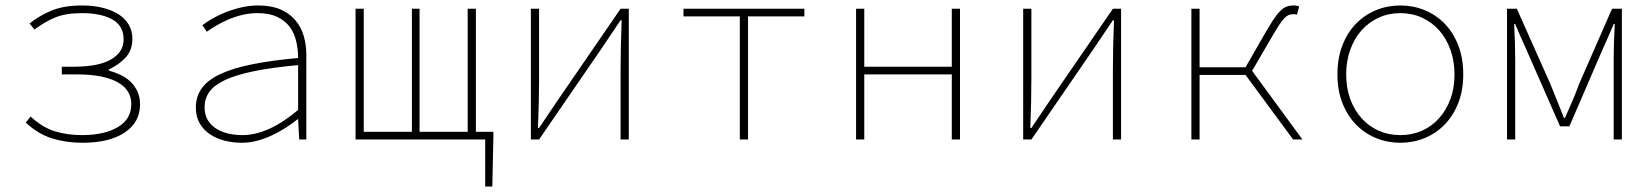

<svg xmlns="http://www.w3.org/2000/svg" viewBox="-20 -510 6040 702"><path d="M281 12Q222 12 170.5 -4Q119 -20 74 -62L92 -84Q135 -44 180.5 -30Q226 -16 280 -16Q361 -16 410.5 -45Q460 -74 460 -129Q460 -183 408 -210.5Q356 -238 262 -238H206V-266H248Q341 -266 386.5 -293Q432 -320 432 -366Q432 -416 390.5 -439Q349 -462 280 -462Q220 -462 181.5 -446Q143 -430 106 -402L88 -424Q124 -453 169 -471.5Q214 -490 280 -490Q320 -490 353.5 -482Q387 -474 411.5 -459Q436 -444 450 -421Q464 -398 464 -368Q464 -327 440 -300.5Q416 -274 378 -256V-252Q400 -246 421 -236Q442 -226 457.5 -211Q473 -196 482.5 -175.5Q492 -155 492 -128Q492 -63 436 -25.5Q380 12 281 12Z M864 12Q832 12 802 4.5Q772 -3 748.5 -18.5Q725 -34 710.5 -58.5Q696 -83 696 -117Q696 -157 717.5 -187Q739 -217 784 -238.5Q829 -260 900 -274.5Q971 -289 1070 -298Q1070 -329 1063 -359Q1056 -389 1039.5 -411.5Q1023 -434 994 -448Q965 -462 922 -462Q893 -462 866 -455.5Q839 -449 814.5 -438.5Q790 -428 770 -416Q750 -404 736 -394L720 -418Q733 -428 754 -440.5Q775 -453 802 -464Q829 -475 860.5 -482.5Q892 -490 924 -490Q972 -490 1005.5 -475.5Q1039 -461 1060 -436Q1081 -411 1090.5 -378.5Q1100 -346 1100 -310V0H1074L1070 -74H1068Q1047 -57 1022.5 -41.5Q998 -26 972 -14Q946 -2 918.5 5Q891 12 864 12ZM866 -16Q961 -16 1070 -108V-272Q973 -263 907.5 -249.5Q842 -236 802 -217Q762 -198 745 -173.5Q728 -149 728 -118Q728 -90 740 -70.5Q752 -51 771.5 -39Q791 -27 815.5 -21.5Q840 -16 866 -16Z M1280 0V-478H1310V-28H1486V-478H1514V-28H1690V-478H1720V-28H1784V-12L1780 172H1754V0Z M1921 0V-478H1951V-224Q1951 -184 1950 -137Q1949 -90 1947 -42H1951Q1966 -65 1986 -94Q2006 -123 2021 -146L2249 -478H2279V0H2249V-254Q2249 -294 2250 -341Q2251 -388 2253 -436H2249Q2234 -413 2214 -384Q2194 -355 2179 -332L1951 0Z M2685 0V-450H2479V-478H2921V-450H2715V0Z M3110 0V-478H3140V-266H3460V-478H3490V0H3460V-238H3140V0Z M3721 0V-478H3751V-224Q3751 -184 3750 -137Q3749 -90 3747 -42H3751Q3766 -65 3786 -94Q3806 -123 3821 -146L4049 -478H4079V0H4049V-254Q4049 -294 4050 -341Q4051 -388 4053 -436H4049Q4034 -413 4014 -384Q3994 -355 3979 -332L3751 0Z M4336 0V-478H4366V-264H4534L4604 -386Q4622 -417 4635 -437Q4648 -457 4660 -469Q4672 -481 4683.5 -485.5Q4695 -490 4710 -490Q4722 -490 4730 -486L4722 -456Q4717 -458 4715 -458Q4713 -458 4708 -458Q4698 -458 4690.5 -454.5Q4683 -451 4674.5 -442Q4666 -433 4656 -417.5Q4646 -402 4632 -378L4558 -251L4742 0H4708L4534 -236H4366V0Z M5100 12Q5053 12 5011.5 -5Q4970 -22 4938.5 -54Q4907 -86 4888.5 -132.5Q4870 -179 4870 -238Q4870 -298 4888.5 -345Q4907 -392 4938.5 -424Q4970 -456 5011.5 -473Q5053 -490 5100 -490Q5147 -490 5188.5 -473Q5230 -456 5261.5 -424Q5293 -392 5311.5 -345Q5330 -298 5330 -238Q5330 -179 5311.5 -132.5Q5293 -86 5261.5 -54Q5230 -22 5188.5 -5Q5147 12 5100 12ZM5100 -16Q5143 -16 5179 -32Q5215 -48 5241.5 -77.5Q5268 -107 5283 -147.5Q5298 -188 5298 -238Q5298 -287 5283 -328.5Q5268 -370 5241.5 -399.5Q5215 -429 5179 -445.5Q5143 -462 5100 -462Q5057 -462 5021 -445.5Q4985 -429 4958.5 -399.5Q4932 -370 4917 -328.5Q4902 -287 4902 -238Q4902 -188 4917 -147.5Q4932 -107 4958.5 -77.5Q4985 -48 5021 -32Q5057 -16 5100 -16Z M5490 0V-478H5526L5648 -204Q5660 -173 5673 -142Q5686 -111 5698 -79H5702Q5716 -111 5729.5 -142Q5743 -173 5754 -204L5874 -478H5910V0H5880V-292Q5880 -318 5881 -352.5Q5882 -387 5884 -422H5880Q5869 -396 5859 -373Q5849 -350 5838 -326L5718 -48H5684L5562 -326Q5551 -350 5541 -373Q5531 -396 5520 -422H5516Q5518 -387 5519 -352.5Q5520 -318 5520 -292V0Z"/></svg>

Font: Source Code Pro ExtraLight
Style: Regular
Weight: 200
Monospace: yes
Designer: Paul D. Hunt, Teo Tuominen
Foundry: Adobe Systems Incorporated
Version: Version 2.030;PS 1.000;hotconv 16.6.51;makeotf.lib2.5.65220